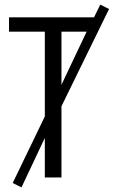

<svg xmlns="http://www.w3.org/2000/svg" viewBox="-20 -768 492 831"><path d="M73 43 35 24 174 -264V-631H19V-693H387L414 -748L452 -729L246 -308V0H174V-171ZM246 -401 355 -631H246Z"/></svg>

Font: Ubuntu Sans Condensed
Style: Regular
Weight: 400
Width: 3
Designer: Dalton Maag Ltd
Foundry: Dalton Maag Ltd
Version: Version 1.006; ttfautohint (v1.8.4.7-5d5b)